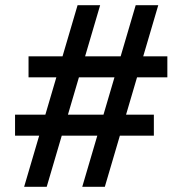

<svg xmlns="http://www.w3.org/2000/svg" viewBox="-20 -720 703 740"><path d="M297 0 503 -700H590L384 0ZM38 -197V-278H573V-197ZM73 0 279 -700H366L160 0ZM90 -422V-503H625V-422Z"/></svg>

Font: Fustat Medium
Style: Regular
Weight: 500
Designer: Mohamed Gaber, Khaled Hosny, Laura Garcia Mut
Foundry: Kief Type Foundry, Alif Type Foundry, Hard Type Foundry
Version: Version 1.007